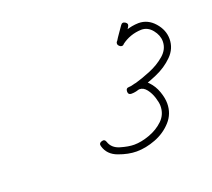

<svg xmlns="http://www.w3.org/2000/svg" viewBox="-70 -665 559 507"><g transform="rotate(-20 209.5 -412.0)"><path d="M311 -573Q316 -581 324 -576Q332 -571 327 -563Q321 -553 314.5 -544Q308 -535 302 -526Q297 -518 289 -523Q281 -529 286 -536Q292 -546 298.5 -555Q305 -564 311 -573Q311 -573 311 -573Q311 -573 311 -573ZM300 -524Q293 -518 287 -525Q281 -533 288 -539Q318 -562 356 -563Q382 -563 400.5 -542Q419 -521 419 -496Q419 -469 399 -449Q379 -429 351 -417Q323 -405 301 -399Q295 -397 288.5 -395.5Q282 -394 275 -394Q266 -394 266 -403Q266 -413 275 -413Q281 -413 287 -415Q293 -417 299 -417Q316 -417 329 -403.5Q342 -390 348.5 -371.5Q355 -353 355 -338Q355 -309 336 -288Q317 -267 289.5 -256.5Q262 -246 236 -246Q213 -246 186 -256Q159 -266 152 -291Q152 -291 152 -291Q152 -291 152 -291Q149 -300 158 -303Q167 -306 170 -297Q176 -278 198 -271.5Q220 -265 236 -265Q256 -265 279.5 -273.5Q303 -282 319.5 -298Q336 -314 336 -338Q336 -347 331.5 -361.5Q327 -376 318.5 -387Q310 -398 299 -398Q293 -398 287 -396Q281 -394 275 -394Q266 -394 266 -403Q266 -413 275 -413Q280 -413 285.5 -414.5Q291 -416 296 -417Q314 -422 338.5 -432Q363 -442 381.5 -458Q400 -474 400 -496Q400 -513 387.5 -528.5Q375 -544 357 -544Q325 -543 300 -524Q300 -524 300 -524Q300 -524 300 -524Z"/></g></svg>

Font: FRB American Cursive Guidelines Arrows Extralight
Style: Italic
Weight: 200
Italic angle: -25°
Version: Version 2.0;Modular Font Editor K font №1